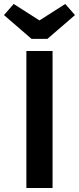

<svg xmlns="http://www.w3.org/2000/svg" viewBox="-52 -948 398 968"><path d="M213 0H81V-691H213ZM326 -872 187 -752H107L-32 -872L17 -928L147 -845L277 -928Z"/></svg>

Font: Fira Sans Medium
Style: Regular
Weight: 500
Designer: bBox Type GmbH & Carrois Corporate GbR & Edenspiekermann AG
Foundry: bBox Type GmbH & Carrois Corporate GbR & Edenspiekermann AG
Version: Version 4.301